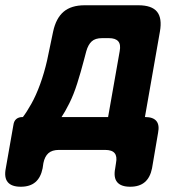

<svg xmlns="http://www.w3.org/2000/svg" viewBox="-92 -570 712 730"><path d="M-13 140Q-48 140 -62.5 122.5Q-77 105 -70 70L-41 -95Q-39 -110 -30 -117.5Q-21 -125 -6 -125H-5Q9 -143 27 -175Q45 -207 60.5 -249.5Q76 -292 87 -340L110 -450Q121 -501 150 -525.5Q179 -550 230 -550H434Q485 -550 505 -525.5Q525 -501 516 -450L459 -125H460Q490 -125 502.5 -110Q515 -95 509 -65L486 70Q479 105 458.5 122.5Q438 140 403 140Q368 140 353.5 122.5Q339 105 346 70L349 50Q354 25 344 12.5Q334 0 308 0H132Q106 0 92 12.5Q78 25 73 50L70 70Q63 105 42.5 122.5Q22 140 -13 140ZM363 -375Q368 -401 357.5 -413Q347 -425 322 -425H296Q270 -425 256.5 -412.5Q243 -400 236 -375L227 -341Q215 -295 201.5 -252.5Q188 -210 171.5 -177Q155 -144 142 -125H319Z"/></svg>

Font: Maple Mono ExtraBold
Style: Italic
Weight: 800
Italic angle: -10°
Monospace: yes
Designer: subframe7536
Version: Version 7.200